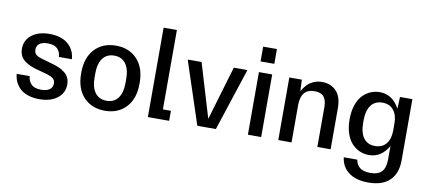

<svg xmlns="http://www.w3.org/2000/svg" viewBox="-79 -1009 3371 1510"><g transform="rotate(10 1607.0 -254.0)"><path d="M189.9 -219.2Q159.7 -228 137 -238.5Q114.3 -249 93.8 -265.1Q73.2 -281.2 62.5 -304.7Q51.8 -328.1 51.8 -357.9Q51.8 -426.3 105 -468Q158.2 -509.8 248 -509.8Q288.6 -509.8 322.5 -500.5Q356.4 -491.2 379.6 -475.6Q402.8 -460 419.2 -438.5Q435.5 -417 443.6 -393.6Q451.7 -370.1 453.1 -344.2H349.1Q348.1 -382.8 323.5 -408.4Q298.8 -434.1 247.1 -434.1Q202.1 -434.1 179.7 -417Q157.2 -399.9 157.2 -369.1Q157.2 -343.3 173.8 -328.9Q190.4 -314.5 220.2 -307.1L312 -280.8Q342.3 -272 365.2 -261.5Q388.2 -251 408.9 -234.9Q429.7 -218.8 440.9 -195.3Q452.1 -171.9 452.1 -142.1Q452.1 -73.7 397.9 -32Q343.8 9.8 253.9 9.8Q202.6 9.8 162.6 -4.2Q122.6 -18.1 98.4 -41.7Q74.2 -65.4 61.3 -94.2Q48.3 -123 45.9 -155.8H149.9Q151.4 -118.2 176.8 -92Q202.1 -65.9 254.9 -65.9Q299.8 -65.9 323.5 -83Q347.2 -100.1 347.2 -130.9Q347.2 -156.7 330.6 -170.4Q314 -184.1 282.2 -193.8Z M777.8 9.8Q672.4 9.8 608.2 -58.1Q543.9 -126 543.9 -250Q543.9 -374 608.2 -441.9Q672.4 -509.8 777.8 -509.8Q882.3 -509.8 946.5 -441.9Q1010.7 -374 1010.7 -250Q1010.7 -126 946.5 -58.1Q882.3 9.8 777.8 9.8ZM653.8 -232.9Q653.8 -155.3 686 -112.5Q718.3 -69.8 777.8 -69.8Q836.9 -69.8 868.9 -112.5Q900.9 -155.3 900.9 -232.9V-267.1Q900.9 -344.7 868.9 -387.5Q836.9 -430.2 777.8 -430.2Q718.3 -430.2 686 -387.5Q653.8 -344.7 653.8 -267.1Z M1120.6 0V-713.9H1226.6V-80.1H1290.5V0Z M1515.6 0 1350.6 -500H1461.4L1590.8 -68.8L1718.8 -500H1827.6L1663.6 0Z M1919.4 0V-500H2025.4V0ZM1917.5 -585H2027.3V-703.1H1917.5Z M2162.1 0V-500H2262.2L2266.1 -408.2Q2284.2 -439.9 2303.7 -460.7Q2323.2 -481.4 2354 -495.6Q2384.8 -509.8 2423.3 -509.8Q2493.2 -509.8 2536.6 -464.4Q2580.1 -418.9 2580.1 -329.1V0H2474.1V-318.8Q2474.1 -373.5 2451.4 -400.9Q2428.7 -428.2 2377.4 -428.2Q2268.1 -428.2 2268.1 -296.9V0Z M2916 206.1Q2818.4 206.1 2760.3 163.1Q2702.1 120.1 2692.9 43.9H2801.3Q2806.2 82 2834.2 105.5Q2862.3 128.9 2918.9 128.9Q2981.9 128.9 3010.5 97.4Q3039.1 65.9 3039.1 1V-106.9Q2982.4 -7.8 2884.3 -7.8Q2843.8 -7.8 2808.3 -23.4Q2772.9 -39.1 2745.4 -69.3Q2717.8 -99.6 2701.9 -148.2Q2686 -196.8 2686 -258.8Q2686 -320.8 2701.9 -369.4Q2717.8 -418 2745.4 -448.2Q2772.9 -478.5 2808.3 -494.1Q2843.8 -509.8 2884.3 -509.8Q2985.4 -509.8 3042 -405.8L3045.9 -500H3145V-11.2Q3145 92.8 3086.9 149.4Q3028.8 206.1 2916 206.1ZM2795.9 -250Q2795.9 -170.4 2827.6 -128.2Q2859.4 -85.9 2918.9 -85.9Q2976.6 -85.9 3007.8 -125Q3039.1 -164.1 3039.1 -230V-288.1Q3039.1 -354 3007.8 -393.1Q2976.6 -432.1 2918.9 -432.1Q2859.4 -432.1 2827.6 -389.9Q2795.9 -347.7 2795.9 -268.1Z"/></g></svg>

Font: TASA Orbiter Text Medium
Style: Regular
Weight: 500
Designer: Weizhong Zhang
Version: Version 1.000;Glyphs 3.1.2 (3151)